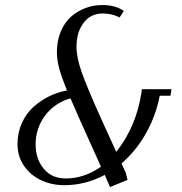

<svg xmlns="http://www.w3.org/2000/svg" viewBox="-20 -732 727 766"><path d="M49.8 -157.2Q49.8 -202.6 67.4 -241.5Q85 -280.3 114.3 -306.2Q143.6 -332 177.2 -348.4Q210.9 -364.7 247.1 -371.1Q225.6 -424.8 216.3 -458.7Q207 -492.7 207 -523.9Q207 -570.3 222.9 -607.4Q238.8 -644.5 264.9 -666.7Q291 -689 322.3 -700.4Q353.5 -711.9 387.2 -711.9Q442.4 -711.9 474.1 -688L457 -662.1Q428.7 -678.2 388.2 -678.2Q362.3 -678.2 339.8 -665.3Q317.4 -652.3 301.3 -621.1Q285.2 -589.8 285.2 -544.9Q285.2 -503.4 305.7 -444.6Q326.2 -385.7 383.8 -257.8L443.8 -126Q522.9 -226.1 543.9 -359.9L545.9 -376H664.1L660.2 -350.1H617.2Q602.1 -270.5 562.3 -200Q522.5 -129.4 464.8 -80.1L481.9 -42L488.8 -14.2L418.9 14.2L397.9 -34.2Q320.8 6.8 236.8 6.8Q186 6.8 143.6 -13.2Q101.1 -33.2 75.4 -71Q49.8 -108.9 49.8 -157.2ZM122.1 -155.8Q122.1 -98.1 154.3 -59.1Q186.5 -20 242.2 -20Q315.9 -20 382.8 -66.9L296.9 -257.8Q295.9 -259.8 261.2 -339.8Q196.8 -320.8 159.4 -270.3Q122.1 -219.7 122.1 -155.8Z"/></svg>

Font: Dihjauti
Style: Italic
Weight: 400
Italic angle: -9°
Designer: T. Christopher White
Version: Version 3.0.0